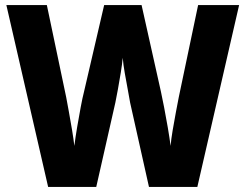

<svg xmlns="http://www.w3.org/2000/svg" viewBox="-20 -734 964 754"><path d="M919 -714 755 0H565L491 -331Q488 -349 482 -381Q476 -413 470 -447Q464 -481 462 -507Q460 -484 454.5 -450Q449 -416 443 -383Q437 -350 433 -331L358 0H169L5 -714H164L240 -352Q244 -330 250.5 -295Q257 -260 263 -223.5Q269 -187 272 -161Q276 -194 283 -235Q290 -276 297 -313.5Q304 -351 310 -374L389 -714H536L612 -374Q617 -351 624.5 -312.5Q632 -274 639 -233Q646 -192 650 -161Q652 -187 658 -222Q664 -257 670.5 -292Q677 -327 682 -352L758 -714Z"/></svg>

Font: Noto Sans Arabic SemCond ExtBd
Style: Regular
Weight: 800
Width: 4
Designer: Monotype Design Team, Nadine Chahine, Nizar Qandah and Khaled Hosny
Foundry: Monotype Imaging Inc.
Version: Version 2.012; ttfautohint (v1.8.4.7-5d5b)